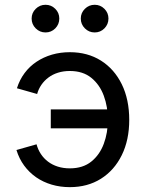

<svg xmlns="http://www.w3.org/2000/svg" viewBox="-20 -771 611 803"><path d="M272 11.7Q231.9 11.7 196.3 1.2Q160.6 -9.3 131.3 -29.5Q102.1 -49.8 81.1 -78.4Q60.1 -106.9 48.8 -143.6L132.8 -167.5Q138.7 -145.5 150.9 -127Q163.1 -108.4 180.9 -95Q198.7 -81.5 221.7 -74.2Q244.6 -66.9 272 -66.9Q326.7 -66.9 361.8 -95.2Q397 -123.5 414.1 -169.7Q431.2 -215.8 431.2 -269.5Q431.2 -324.2 414.1 -370.6Q397 -417 361.8 -445.6Q326.7 -474.1 272 -474.1Q245.1 -474.1 222.7 -467Q200.2 -460 182.9 -447Q165.5 -434.1 153.3 -416.5Q141.1 -398.9 135.3 -377.9L50.8 -401.9Q62 -437.5 83 -465.6Q104 -493.7 133.1 -512.9Q162.1 -532.2 197.3 -542.5Q232.4 -552.7 272 -552.7Q346.2 -552.7 402.1 -517.6Q458 -482.4 489.3 -418.7Q520.5 -355 520.5 -269.5Q520.5 -185.5 489.3 -122.1Q458 -58.6 402.1 -23.4Q346.2 11.7 272 11.7ZM444.8 -234.4H192.4V-313.5H444.8ZM376 -635.3Q352.1 -635.3 335 -652.3Q317.9 -669.4 317.9 -693.4Q317.9 -717.3 335 -734.1Q352.1 -751 376 -751Q399.9 -751 416.7 -734.1Q433.6 -717.3 433.6 -693.4Q433.6 -669.4 416.7 -652.3Q399.9 -635.3 376 -635.3ZM170.4 -635.3Q146.5 -635.3 129.4 -652.3Q112.3 -669.4 112.3 -693.4Q112.3 -717.3 129.4 -734.1Q146.5 -751 170.4 -751Q194.3 -751 211.2 -734.1Q228 -717.3 228 -693.4Q228 -669.4 211.2 -652.3Q194.3 -635.3 170.4 -635.3Z"/></svg>

Font: Adwaita Sans
Style: Regular
Weight: 400
Designer: Rasmus Andersson
Foundry: rsms
Version: Version 4.001;git-9221beed3